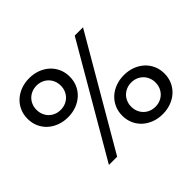

<svg xmlns="http://www.w3.org/2000/svg" viewBox="-171 -998 1245 1245"><g transform="rotate(-45 451.5 -375.0)"><path d="M33.2 -584.5Q33.2 -624.1 48 -657Q62.7 -690 88.9 -713.6Q115 -737.3 150.5 -750.5Q185.9 -763.6 226.8 -763.6Q267.7 -763.6 303.2 -750.5Q338.6 -737.3 364.8 -713.6Q390.9 -690 405.7 -657Q420.5 -624.1 420.5 -584.5Q420.5 -545 405.7 -512Q390.9 -479.1 364.8 -455.5Q338.6 -431.8 303.2 -418.6Q267.7 -405.5 226.8 -405.5Q185.9 -405.5 150.5 -418.6Q115 -431.8 88.9 -455.5Q62.7 -479.1 48 -512Q33.2 -545 33.2 -584.5ZM481.8 -164.5Q481.8 -204.1 496.6 -237Q511.4 -270 537.5 -293.6Q563.6 -317.3 599.1 -330.5Q634.5 -343.6 675.5 -343.6Q716.4 -343.6 751.8 -330.5Q787.3 -317.3 813.4 -293.6Q839.5 -270 854.3 -237Q869.1 -204.1 869.1 -164.5Q869.1 -125 854.3 -92Q839.5 -59.1 813.4 -35.5Q787.3 -11.8 751.8 1.4Q716.4 14.5 675.5 14.5Q634.5 14.5 599.1 1.4Q563.6 -11.8 537.5 -35.5Q511.4 -59.1 496.6 -92Q481.8 -125 481.8 -164.5ZM631.4 -750H707.3L270.5 0H195ZM675.5 -53.2Q699.1 -53.2 719.3 -61.4Q739.5 -69.5 754.5 -84.3Q769.5 -99.1 778.2 -119.5Q786.8 -140 786.8 -164.5Q786.8 -189.1 778.2 -209.5Q769.5 -230 754.5 -244.8Q739.5 -259.5 719.3 -267.7Q699.1 -275.9 675.5 -275.9Q651.8 -275.9 631.6 -267.7Q611.4 -259.5 596.4 -244.8Q581.4 -230 572.7 -209.5Q564.1 -189.1 564.1 -164.5Q564.1 -140 572.7 -119.5Q581.4 -99.1 596.4 -84.3Q611.4 -69.5 631.6 -61.4Q651.8 -53.2 675.5 -53.2ZM226.8 -473.2Q250.5 -473.2 270.7 -481.4Q290.9 -489.5 305.9 -504.3Q320.9 -519.1 329.5 -539.5Q338.2 -560 338.2 -584.5Q338.2 -609.1 329.5 -629.5Q320.9 -650 305.9 -664.8Q290.9 -679.5 270.7 -687.7Q250.5 -695.9 226.8 -695.9Q203.2 -695.9 183 -687.7Q162.7 -679.5 147.7 -664.8Q132.7 -650 124.1 -629.5Q115.5 -609.1 115.5 -584.5Q115.5 -560 124.1 -539.5Q132.7 -519.1 147.7 -504.3Q162.7 -489.5 183 -481.4Q203.2 -473.2 226.8 -473.2Z"/></g></svg>

Font: Spartan MB SemBd
Style: Regular
Weight: 600
Designer: Matt Bailey, Mirko Velimirovic
Foundry: Matt Bailey
Version: Version 1.005